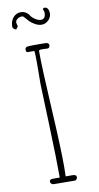

<svg xmlns="http://www.w3.org/2000/svg" viewBox="-102 -987 527 1027"><g transform="rotate(-10 161.0 -473.5)"><path d="M49.8 -855 60.5 -870.1Q55.7 -886.2 55.7 -891.1Q55.7 -902.3 66.9 -910.2Q78.1 -918 92.8 -918L99.6 -915Q115.7 -896 125 -886.7Q135.7 -875.5 153.8 -865.7Q171.9 -856 188.5 -856Q202.1 -856 214.4 -863.3Q226.6 -870.6 234.1 -882.8Q241.7 -895 241.7 -908.7Q241.7 -922.9 235.8 -932.9Q230 -942.9 218.8 -942.9Q211.4 -942.9 208.5 -937Q209.5 -933.1 211.9 -928.2Q214.4 -920.9 214.4 -918Q214.4 -882.3 188.5 -882.3Q173.8 -882.3 156.2 -894.3Q138.7 -906.2 131.3 -920.9Q113.8 -941.4 88.9 -941.4Q64.5 -941.4 47.6 -922.4Q30.8 -903.3 30.8 -872.1Q30.8 -866.2 37.1 -860.6Q43.5 -855 49.8 -855ZM85.4 -21.5Q85.4 -15.1 90.6 -10Q95.7 -4.9 103 -4.9Q140.1 -4.9 163.6 -4.4Q186.5 -3.9 218.3 -3.9Q223.1 -3.9 227.5 -9.3Q231.9 -14.6 231.9 -20.5Q231.9 -34.7 209.5 -34.7H173.3Q173.3 -49.3 173.8 -62Q174.3 -74.7 174.3 -89.8Q174.3 -190.4 162.1 -405.3Q149.4 -628.4 149.4 -719.7Q149.4 -722.2 150.9 -723.6Q151.9 -724.6 155.5 -725.3Q159.2 -726.1 162.6 -726.1H173.3Q179.2 -726.1 184.6 -725.6Q189.9 -725.1 197.3 -725.1Q202.6 -725.1 206.1 -730Q209.5 -734.9 209.5 -741.2Q209.5 -748 204.3 -751.7Q199.2 -755.4 191.4 -755.4Q168 -755.4 153.3 -755.9H125Q96.2 -755.9 87.9 -752.9Q79.6 -749 79.6 -738.8Q79.6 -724.6 90.3 -724.6H124.5Q127.4 -715.3 127.4 -661.1Q127.4 -623 127 -594.7L126.5 -543.9L129.9 -448.7L134.3 -323.7Q141.1 -129.9 141.1 -34.2H102.1Q85.4 -34.2 85.4 -21.5Z"/></g></svg>

Font: Amatica SC
Style: Regular
Weight: 400
Version: Version 2.000